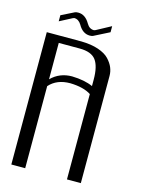

<svg xmlns="http://www.w3.org/2000/svg" viewBox="-138 -1029 837 1110"><g transform="rotate(15 281.0 -474.0)"><path d="M398.2 -923.4V-887.1L305.6 -840.2Q298.4 -837.1 286.9 -837.1Q243.8 -837.1 217.3 -884.8Q200.8 -912.1 174.2 -912.1Q173.5 -912.1 170.6 -910.6Q167.8 -909.1 166.3 -909.1L92.4 -870.5V-906.8L169.9 -945.4Q178.5 -948.4 189.3 -948.4Q231.6 -948.4 258.9 -900.7Q274.7 -873.5 302 -873.5Q302.7 -873.5 305.6 -874.6Q308.4 -875.8 309.9 -875.8ZM125 -750V-532.2Q175.8 -583 250 -583Q325.2 -581.1 375 -558.6V-596.7Q375 -676.8 347.7 -713.4Q320.3 -750 250 -750ZM42 -792H250Q308.6 -791 351.6 -776.4Q394.5 -761.7 416.5 -738.3Q438.5 -714.8 448.2 -690.9Q458 -667 458 -641.6V0H375V-510.7Q330.1 -540 250 -542Q169.9 -542 125 -491.2V0H42Z"/></g></svg>

Font: wanta
Style: Medium
Weight: 500
Version: Version 0.91